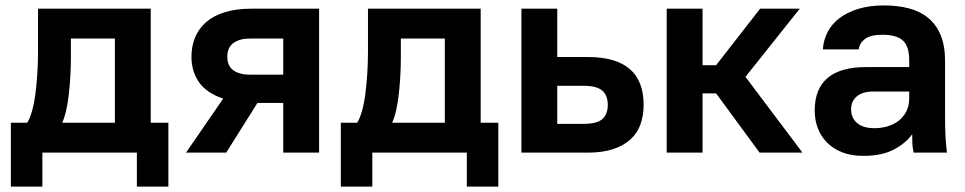

<svg xmlns="http://www.w3.org/2000/svg" viewBox="-20 -562 3555 707"><path d="M20 -110H80Q90 -125 98 -153.5Q106 -182 110.5 -217.5Q115 -253 117.5 -292.5Q120 -332 120 -370V-530H535V-110H600V125H484V0H136V125H20ZM403 -110V-420H241V-350Q241 -315 239 -281Q237 -247 233.5 -215.5Q230 -184 224 -157Q218 -130 209 -110Z M802 -199Q741 -219 713 -259Q685 -299 685 -353Q685 -392 698.5 -424.5Q712 -457 739 -480.5Q766 -504 807.5 -517Q849 -530 905 -530H1155V0H1023V-183H928L813 0H665ZM817 -353Q817 -319 839.5 -303Q862 -287 900 -287H1023V-420H900Q862 -420 839.5 -403.5Q817 -387 817 -353Z M1235 -110H1295Q1305 -125 1313 -153.5Q1321 -182 1325.5 -217.5Q1330 -253 1332.5 -292.5Q1335 -332 1335 -370V-530H1750V-110H1815V125H1699V0H1351V125H1235ZM1618 -110V-420H1456V-350Q1456 -315 1454 -281Q1452 -247 1448.5 -215.5Q1445 -184 1439 -157Q1433 -130 1424 -110Z M1900 -530H2032V-352H2145Q2350 -352 2350 -176Q2350 -137 2338.5 -104.5Q2327 -72 2302 -49Q2277 -26 2238 -13Q2199 0 2145 0H1900ZM2130 -106Q2178 -106 2198 -123.5Q2218 -141 2218 -176Q2218 -211 2197.5 -228.5Q2177 -246 2130 -246H2032V-106Z M2435 -530H2567V-322H2617L2779 -530H2925L2725 -279L2935 0H2777L2617 -218H2567V0H2435Z M3159 12Q3116 12 3083 -0.5Q3050 -13 3027 -35.5Q3004 -58 2992 -88.5Q2980 -119 2980 -155Q2980 -315 3170 -315H3328V-340Q3328 -392 3304.5 -413Q3281 -434 3230 -434Q3185 -434 3165 -418.5Q3145 -403 3142 -380H3010Q3012 -414 3027.5 -444Q3043 -474 3071.5 -495.5Q3100 -517 3141 -529.5Q3182 -542 3235 -542Q3286 -542 3327.5 -531Q3369 -520 3398.5 -495.5Q3428 -471 3444 -432Q3460 -393 3460 -338V-135Q3460 -93 3461.5 -61.5Q3463 -30 3467 0H3344Q3340 -22 3339.5 -33.5Q3339 -45 3339 -68Q3317 -36 3272.5 -12Q3228 12 3159 12ZM3200 -90Q3224 -90 3247 -96.5Q3270 -103 3288 -116.5Q3306 -130 3317 -151Q3328 -172 3328 -200V-225H3195Q3157 -225 3135.5 -207.5Q3114 -190 3114 -160Q3114 -128 3136 -109Q3158 -90 3200 -90Z"/></svg>

Font: Golos Text DemiBold
Style: Regular
Weight: 600
Designer: A.Korolkova, Vitaly Kuzmin
Foundry: ParaType Ltd
Version: Version 2.002